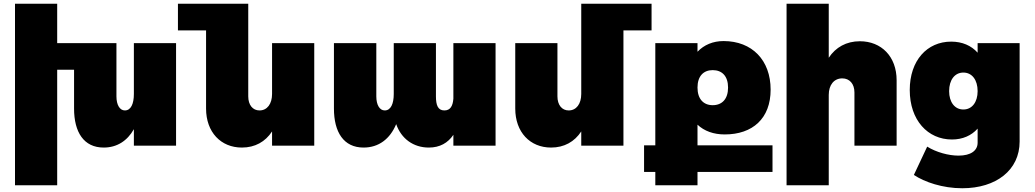

<svg xmlns="http://www.w3.org/2000/svg" viewBox="-20 -777 5518 1024"><path d="M694 -547V-276C694 -223 678 -188 646 -188C619 -188 601 -217 601 -263V-547H285V-757H60V211H285V-405H375V-198C375 -72 427 10 533 10C604 10 659 -26 694 -88V0H919V-547Z M1431 -547V-276C1431 -223 1405 -188 1364 -188C1328 -188 1304 -217 1304 -263V-757H929V-615H1079V-198C1079 -72 1158 10 1270 10C1340 10 1395 -21 1431 -76V0H1656V-547Z M2398 -547V-251C2395 -212 2382 -188 2350 -188C2315 -188 2305 -217 2305 -263V-547H2080V-276C2080 -223 2064 -188 2032 -188C2005 -188 1987 -217 1987 -263V-547H1761V-198C1761 -72 1813 10 1919 10C2000 10 2060 -36 2093 -115C2120 -37 2185 10 2267 10C2326 10 2369 -15 2398 -58V0H2623V-547Z M3455 -757H3080V-276C3080 -223 3054 -188 3013 -188C2977 -188 2953 -217 2953 -263V-547H2728V-198C2728 -72 2807 10 2919 10C2989 10 3044 -21 3080 -76V0H3305V-615H3455Z M4100 -2H3700V-112C3736 -78 3786 -60 3845 -60C3994 -60 4090 -145 4090 -299C4090 -456 3991 -558 3839 -558C3783 -558 3735 -538 3700 -501V-547H3475V-2H3415V140H3475V211H3700V140H4100ZM3781 -403C3831 -403 3863 -371 3863 -310C3863 -249 3831 -216 3781 -216C3732 -216 3700 -249 3700 -310C3700 -371 3732 -403 3781 -403Z M4566 -557C4494 -557 4437 -525 4400 -469V-757H4175V211H4400V-271C4400 -324 4428 -359 4472 -359C4511 -359 4537 -330 4537 -284V0H4762V-349C4762 -475 4681 -557 4566 -557Z M5194 -547V-496C5160 -534 5112 -555 5053 -555C4924 -555 4832 -454 4832 -297C4832 -136 4928 -33 5057 -33C5114 -33 5161 -54 5194 -91V-16C5194 26 5158 53 5092 53C5039 53 4973 35 4925 5L4854 156C4911 194 5007 227 5112 227C5293 227 5418 130 5418 -22V-547ZM5118 -193C5072 -193 5042 -232 5042 -291C5042 -351 5072 -390 5118 -390C5164 -390 5194 -351 5194 -291C5194 -232 5164 -193 5118 -193Z"/></svg>

Font: Montserrat arm Black
Style: Regular
Weight: 900
Designer: Julieta Ulanovsky
Foundry: Julieta Ulanovsky
Version: Version 6.000;PS 006.000;hotconv 1.0.88;makeotf.lib2.5.64775